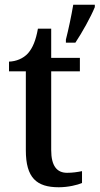

<svg xmlns="http://www.w3.org/2000/svg" viewBox="-20 -780 420 810"><path d="M258 -613V-600H298C326 -642 363 -708 380 -750V-760H289C281 -713 269 -656 258 -613ZM228 10C268 10 308 0 326 -8V-58C306 -54 286 -51 263 -51C220 -51 196 -80 196 -147V-479H317V-536H196V-659H140C131 -609 118 -578 98 -555C78 -533 48 -521 18 -520V-479H89V-146C89 -30 134 10 228 10Z"/></svg>

Font: Noto Serif Bengali SemiCondensed
Style: Regular
Weight: 400
Width: 4
Designer: Juan Bruce, Universal Thirst, Indian Type Foundry and the Monotype Design Team.
Foundry: Monotype Imaging Inc.
Version: Version 2.003